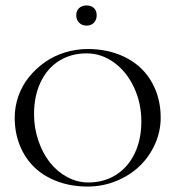

<svg xmlns="http://www.w3.org/2000/svg" viewBox="-20 -678 644 705"><path d="M34 0ZM298 -658Q314.8 -658 324.9 -648.5Q335 -639 335 -622Q335 -605.2 325 -594.6Q315 -584 298 -584Q281.2 -584 270.6 -594.5Q260 -605 260 -622Q260 -638.5 270.4 -648.2Q280.8 -658 298 -658ZM302 7Q242.5 7 192.5 -11.2Q142.5 -29.5 107.6 -62.5Q72.8 -95.5 53.4 -142.6Q34 -189.8 34 -246Q34 -286.8 47.6 -325.2Q61.2 -363.8 86.2 -394.8Q111.2 -425.8 144.1 -449.1Q177 -472.5 217.9 -485.2Q258.8 -498 302 -498Q361.5 -498 411.5 -479.8Q461.5 -461.5 496.4 -428.6Q531.2 -395.8 550.6 -348.9Q570 -302 570 -246Q570 -194.8 548.8 -148Q527.5 -101.2 491.6 -67.2Q455.8 -33.2 406.1 -13.1Q356.5 7 302 7ZM304 -8Q361.5 -8 405.9 -35.9Q450.2 -63.8 474.6 -114.8Q499 -165.8 499 -232Q499 -299.8 472 -357.2Q445 -414.8 398.8 -448.4Q352.5 -482 298 -482Q240.5 -482 196.8 -454.4Q153 -426.8 129 -376Q105 -325.2 105 -259Q105 -208.2 120.8 -161.9Q136.5 -115.5 163 -81.8Q189.5 -48 226.5 -28Q263.5 -8 304 -8Z"/></svg>

Font: FogtwoNo5
Style: Regular
Weight: 400
Designer: gluk (gluksza@wp.pl)
Foundry: gluk (gluksza@wp.pl)
Version: Version 0.87